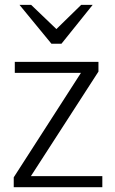

<svg xmlns="http://www.w3.org/2000/svg" viewBox="-20 -778 477 798"><path d="M108.4 -45.9H405.3V0H37.1V-41L316.4 -475.1H41.5V-521H389.2V-480.5ZM61 -757.8H109.4L214.4 -657.2L317.4 -757.8H365.2L235.4 -596.2H193.8Z"/></svg>

Font: Ufes Sans Light
Style: Regular
Weight: 200
Designer: Ricardo Esteves & Thais Bronze
Foundry: ProDesignUfes - Ricardo Esteves, Thais Bronze (This is a derivative work, based on Roboto family, by Christian Robertson
Version: Version 2.0